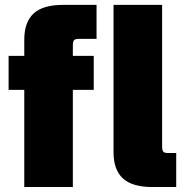

<svg xmlns="http://www.w3.org/2000/svg" viewBox="-20 -752 746 772"><path d="M77.6 0V-592.3Q77.6 -663.1 115.2 -697.8Q152.8 -732.4 233.4 -732.4H368.2V-595.7H297.4Q282.2 -595.7 277.6 -590.3Q272.9 -585 272.9 -568.4V0ZM14.6 -390.6V-527.3H356.9V-390.6ZM592.3 0Q511.7 0 474.1 -34.7Q436.5 -69.3 436.5 -140.1V-732.4H631.8V-164.1Q631.8 -147.5 636.5 -142.1Q641.1 -136.7 656.2 -136.7H688.5V0Z"/></svg>

Font: Schibsted Grotesk Black
Style: Regular
Weight: 900
Designer: Bakken & Baeck AS, Henrik Kongsvoll
Foundry: Schibsted ASA
Version: Version 1.100;gftools[0.9.25]